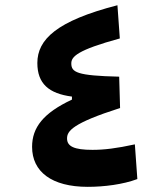

<svg xmlns="http://www.w3.org/2000/svg" viewBox="-20 -723 626 748"><path d="M321.8 4.9C385.7 4.9 459 -4.4 515.1 -25.4L505.4 -160.6C434.1 -145 385.7 -139.2 340.3 -139.2C268.6 -139.2 241.2 -152.8 241.2 -183.6C241.2 -212.4 261.7 -242.7 447.8 -302.2L444.3 -424.3C278.8 -428.2 257.8 -441.4 257.8 -476.1C257.8 -502 280.3 -527.8 446.8 -573.2L437.5 -702.6C200.7 -641.6 125.5 -569.3 125.5 -477.5C125.5 -397 170.4 -358.4 260.3 -346.7V-335C148.9 -282.7 105 -226.6 105 -150.9C105 -54.2 181.2 4.9 321.8 4.9Z"/></svg>

Font: Cascadia Code
Style: Bold
Weight: 700
Monospace: yes
Designer: Aaron Bell
Foundry: Saja Typeworks
Version: Version 2404.023